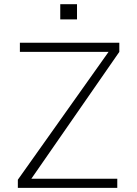

<svg xmlns="http://www.w3.org/2000/svg" viewBox="-20 -904 660 924"><path d="M554.2 -698.2V-654.3L130.9 -43.9H544.4V0H65.9V-39.1L502.4 -654.3H75.7V-698.2ZM350.6 -883.8V-810.5H270V-883.8Z"/></svg>

Font: Voltera Light
Style: Light
Weight: 300
Designer: Bernd Montag
Version: Version 1.301